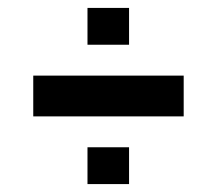

<svg xmlns="http://www.w3.org/2000/svg" viewBox="-20 -495 548 485"><path d="M201 -382V-475H306V-382ZM64 -201V-304H444V-201ZM201 -30V-123H306V-30Z"/></svg>

Font: Saira Semi Condensed SemiBold
Style: Regular
Weight: 600
Width: 4
Designer: Hector Gatti with collaboration of the Omnibus-Type team
Foundry: Omnibus-Type
Version: Version 1.001; ttfautohint (v1.8)